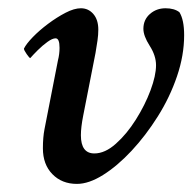

<svg xmlns="http://www.w3.org/2000/svg" viewBox="-20 -452 475 474"><path d="M169.9 2Q132.8 2 109.4 -22Q85.9 -45.9 85.9 -85.9Q85.9 -99.6 86.9 -111.3Q87.9 -123 89.8 -132.8L123 -302.7Q125 -310.5 126 -318.4Q127 -326.2 127 -334Q127 -357.4 117.2 -357.4Q109.4 -357.4 97.2 -348.6Q85 -339.8 73.2 -328.1Q61.5 -316.4 54.7 -308.6Q52.7 -308.6 45.9 -318.4Q39.1 -328.1 39.1 -332Q44.9 -343.8 61 -360.4Q77.1 -377 98.6 -393.1Q120.1 -409.2 141.6 -420.4Q163.1 -431.6 179.7 -431.6Q198.2 -431.6 210.4 -417.5Q222.7 -403.3 222.7 -378.9Q222.7 -366.2 220.7 -352.1Q218.8 -337.9 215.8 -321.3L185.5 -167Q179.7 -137.7 179.7 -118.2Q179.7 -73.2 212.9 -73.2Q239.3 -73.2 266.1 -97.2Q293 -121.1 315.4 -156.7Q337.9 -192.4 351.6 -229Q365.2 -265.6 365.2 -291Q365.2 -314.5 349.6 -338.9Q334 -363.3 334 -380.9Q334 -403.3 350.1 -417.5Q366.2 -431.6 388.7 -431.6Q410.2 -431.6 422.9 -421.9Q434.6 -403.3 434.6 -365.2Q434.6 -315.4 417 -263.7Q399.4 -211.9 369.6 -164.6Q339.8 -117.2 304.7 -79.6Q269.5 -42 234.4 -20Q199.2 2 169.9 2Z"/></svg>

Font: Crimson Text SemiBold
Style: Italic
Weight: 600
Italic angle: -11°
Designer: Sebastian Kosch
Foundry: Sebastian Kosch
Version: Version 1.100; ttfautohint (v1.8.4)